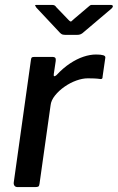

<svg xmlns="http://www.w3.org/2000/svg" viewBox="-20 -762 480 782"><path d="M52 0Q43 0 39 -5.5Q35 -11 36 -19L106 -518Q107 -526 109.5 -528Q112 -530 118 -530H196Q202 -530 205 -526.5Q208 -523 207 -514L199 -460Q198 -452 201 -451.5Q204 -451 210 -456Q237 -485 265 -503.5Q293 -522 320 -531Q347 -540 371 -540Q391 -540 400.5 -537Q410 -534 409 -527L398 -451Q398 -444 396 -442Q394 -440 390 -440Q377 -442 363 -442.5Q349 -443 338 -443Q316 -443 291 -434Q266 -425 243 -409Q220 -393 204 -373Q188 -353 186 -333L141 -14Q140 -5 136.5 -2.5Q133 0 123 0H52ZM343 -737Q348 -742 352.5 -742Q357 -742 363 -742H430Q438 -742 439.5 -738Q441 -734 434 -727L316 -627Q312 -624 307 -622Q302 -620 294 -620H245Q235 -620 229.5 -624Q224 -628 220 -633L128 -731Q124 -737 123 -739.5Q122 -742 128 -742H191Q198 -742 202 -740Q206 -738 209 -733L258 -682Q267 -672 270.5 -675Q274 -678 284 -687Z"/></svg>

Font: Libre Franklin Medium
Style: Italic
Weight: 500
Italic angle: -8°
Designer: Pablo Impallari, Rodrigo Fuenzalida, Nhung Nguyen
Foundry: Impallari Type
Version: Version 3.000